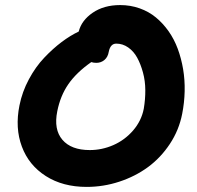

<svg xmlns="http://www.w3.org/2000/svg" viewBox="-20 -731 782 761"><path d="M323.2 9.8Q229 9.8 161.6 -33.2Q94.2 -76.2 66.7 -149.9Q39.1 -223.6 57.1 -313Q67.9 -367.2 94.5 -416.7Q121.1 -466.3 155.5 -502.4Q189.9 -538.6 224.4 -564.5Q258.8 -590.3 292 -606Q303.2 -650.4 347.7 -680.7Q392.1 -710.9 456.1 -710.9Q497.1 -710.9 533.4 -698Q569.8 -685.1 597.9 -661.9Q626 -638.7 648.2 -607.2Q670.4 -575.7 684.6 -537.4Q698.7 -499 705.8 -456.8Q712.9 -414.6 711.9 -369.4Q710.9 -324.2 702.1 -279.8Q689.5 -215.3 653.3 -160.6Q617.2 -106 566.7 -68.8Q516.1 -31.7 453.1 -11Q390.1 9.8 323.2 9.8ZM207 -290Q192.4 -217.8 227.3 -177Q262.2 -136.2 335.9 -136.2Q384.3 -136.2 429.4 -156Q474.6 -175.8 507.6 -213.9Q540.5 -252 549.8 -299.8Q556.2 -337.4 555.9 -374Q555.7 -410.6 546.6 -443.8Q537.6 -477.1 523.7 -502.4Q509.8 -527.8 488 -543Q466.3 -558.1 440.9 -558.1Q417.5 -558.1 411.1 -525.9Q407.7 -504.9 394 -493.4Q380.4 -481.9 361.8 -481.9Q350.6 -481.9 341.8 -484.9Q282.7 -443.4 251 -397.5Q219.2 -351.6 207 -290Z"/></svg>

Font: Shantell Sans Normal
Style: Bold Italic
Weight: 700
Italic angle: -11.31°
Designer: Stephen Nixon, Anya Danilova, Shantell Martin
Foundry: Arrow Type
Version: Version 1.006;[559af2be0]